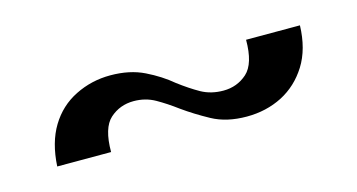

<svg xmlns="http://www.w3.org/2000/svg" viewBox="-30 -358 446 240"><g transform="rotate(-15 193.0 -238.0)"><path d="M269.1 -191Q243.1 -191 224.4 -201.2Q205.7 -211.4 190.4 -222.4Q177.4 -232.1 164.9 -239.2Q152.4 -246.3 137.1 -246.3Q119.3 -246.3 106.4 -234.8Q93.6 -223.3 93.6 -192.1H23.9Q25.6 -222.7 38.1 -243.3Q50.6 -263.9 71.7 -274.4Q92.9 -285 117.3 -285Q142.4 -285 161.1 -275.8Q179.9 -266.6 194.1 -254.6Q208.1 -244 220.7 -236.9Q233.3 -229.9 249.3 -229.9Q267.1 -229.9 280 -241.4Q292.9 -253 292.9 -284H362.6Q361.7 -253.6 348.8 -232.9Q335.9 -212.3 315.2 -201.6Q294.4 -191 269.1 -191Z"/></g></svg>

Font: Ojuju ExtraLight
Style: Regular
Weight: 200
Designer: Chisaokwu Joboson, Mirko Velimirovic
Foundry: Udi Foundry
Version: Version 1.000